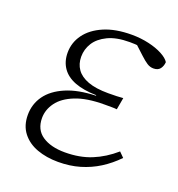

<svg xmlns="http://www.w3.org/2000/svg" viewBox="-100 -584 630 679"><g transform="rotate(20 214.5 -244.0)"><path d="M191 12Q147 12 111.5 -1Q76 -14 55 -41Q34 -68 34 -108Q34 -149 57 -181Q80 -213 125.5 -232.5Q171 -252 238 -254L237 -256Q189 -257 156.5 -269.5Q124 -282 107.5 -306Q91 -330 91 -363Q91 -401 113.5 -432Q136 -463 179 -481.5Q222 -500 283 -500Q317 -500 347.5 -493Q378 -486 399.5 -474.5Q421 -463 429 -450Q428 -435 420 -424.5Q412 -414 395 -414Q382 -414 370.5 -421.5Q359 -429 344 -443L305 -479H360L359 -464Q339 -469 322.5 -471Q306 -473 285 -473Q235 -473 203 -457.5Q171 -442 156 -418Q141 -394 141 -366Q141 -339 155 -319Q169 -299 198.5 -288Q228 -277 275 -277Q292 -277 306.5 -277.5Q321 -278 331 -279L323 -234Q315 -235 302.5 -235Q290 -235 276 -235Q210 -235 167.5 -218Q125 -201 105 -173.5Q85 -146 85 -115Q85 -71 117 -49.5Q149 -28 202 -28Q258 -28 302 -46Q346 -64 385 -98L403 -80Q375 -51 342.5 -30.5Q310 -10 272.5 1Q235 12 191 12Z"/></g></svg>

Font: Source Serif 4 Light
Style: Italic
Weight: 300
Italic angle: -12°
Designer: Frank Grießhammer
Foundry: Adobe Systems Incorporated
Version: Version 4.004;hotconv 1.0.116;makeotfexe 2.5.65601